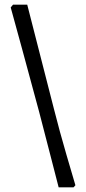

<svg xmlns="http://www.w3.org/2000/svg" viewBox="-20 -695 369 825"><path d="M148 -215Q111 -353 75 -484.5Q39 -616 26 -663L36 -675H97L212 -226Q236 -131 265.5 -30Q295 71 304 101L296 110H232Q225 82 202 -6.5Q179 -95 148 -215Z"/></svg>

Font: Alegreya SC Medium
Style: Regular
Weight: 500
Designer: Juan Pablo del Peral
Foundry: Huerta Tipografica
Version: Version 2.007; ttfautohint (v1.6)